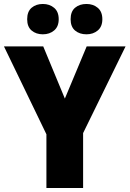

<svg xmlns="http://www.w3.org/2000/svg" viewBox="-20 -948 653 968"><path d="M307 -451 417 -714H613L399 -277V0H214V-271L0 -714H198ZM117 -851Q117 -890 139.5 -909Q162 -928 196 -928Q230 -928 253 -908.5Q276 -889 276 -851Q276 -814 253 -794.5Q230 -775 196 -775Q162 -775 139.5 -794Q117 -813 117 -851ZM336 -851Q336 -890 358.5 -909Q381 -928 416 -928Q450 -928 473 -908.5Q496 -889 496 -851Q496 -814 473 -794.5Q450 -775 416 -775Q381 -775 358.5 -794Q336 -813 336 -851Z"/></svg>

Font: Noto Sans SemiCondensed Black
Style: Regular
Weight: 900
Width: 4
Designer: Monotype Design Team
Foundry: Monotype Imaging Inc.
Version: Version 2.013; ttfautohint (v1.8.4.7-5d5b)